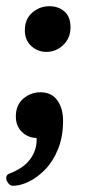

<svg xmlns="http://www.w3.org/2000/svg" viewBox="-40 -428 280 618"><path d="M109 -261Q81 -261 60.5 -280Q40 -299 40 -330Q40 -367 64 -387.5Q88 -408 119 -408Q148 -408 167.5 -391Q187 -374 187 -340Q187 -306 164 -283.5Q141 -261 109 -261ZM-20 145Q-20 139 -17 135.5Q-14 132 -8 130Q36 113 57 84.5Q78 56 78 22Q78 11 75 2Q72 -7 54 -35L110 10Q95 16 79 16Q51 16 31 -3Q11 -22 11 -53Q11 -90 35 -110.5Q59 -131 90 -131Q126 -131 144.5 -105Q163 -79 163 -40Q163 12 147 51.5Q131 91 106 117Q81 143 53 156.5Q25 170 2 170Q-7 170 -13.5 161.5Q-20 153 -20 145Z"/></svg>

Font: Alkatra
Style: Regular
Weight: 400
Designer: Suman Bhandary
Version: Version 1.100;gftools[0.9.22]